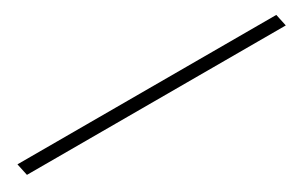

<svg xmlns="http://www.w3.org/2000/svg" viewBox="7 -141 605 388"><g transform="rotate(-30 309.5 53.0)"><path d="M15 67 9 39H613L619 67Z"/></g></svg>

Font: Oooh Baby
Style: Normal
Weight: 400
Designer: Robert E. Leuschke
Foundry: Robert E. Leuschke
Version: Version 1.011; ttfautohint (v1.8.3)